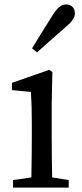

<svg xmlns="http://www.w3.org/2000/svg" viewBox="-20 -849 369 869"><path d="M39 0V-34L122 -46Q124 -158 124 -230V-288Q124 -372 120 -433L34 -441V-474L203 -533L217 -523L214 -377V-230Q214 -158 216 -46L291 -34V0ZM148 -612 125 -630Q171 -706 220 -783Q248 -829 279 -829Q295 -829 307 -819Q319 -808 319 -788Q319 -762 280 -729Q204 -663 148 -612Z"/></svg>

Font: GenRyuMin TW M
Style: Regular
Weight: 500
Version: Version 1.501;PS 1;hotconv 16.6.51;makeotf.lib2.5.65220